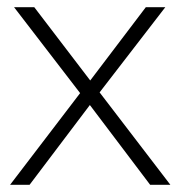

<svg xmlns="http://www.w3.org/2000/svg" viewBox="-20 -512 500 532"><path d="M8 0 202 -254 19 -492H75L230 -289L384 -492H438L256 -256L452 0H396L229 -221L62 0Z"/></svg>

Font: Red Hat Display
Style: Regular
Weight: 300
Designer: Pentagram, MCKL
Foundry: Pentagram, MCKL
Version: Version 1.023